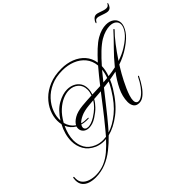

<svg xmlns="http://www.w3.org/2000/svg" viewBox="-435 -1327 1944 1944"><g transform="rotate(-45 536.5 -355.0)"><path d="M-48 228Q-92 228 -130 216Q-168 204 -191.5 176Q-215 148 -215 102Q-215 86 -212 70Q-212 64 -205 64Q-199 64 -199 69Q-199 75 -199.5 80Q-200 85 -200 90Q-200 133 -175.5 160Q-151 187 -112 199.5Q-73 212 -29 212Q3 212 35 205.5Q67 199 94 188Q153 163 204 119.5Q255 76 301 25Q294 26 286.5 26.5Q279 27 271 27Q245 27 220.5 22Q196 17 174 8Q101 -25 68.5 -82.5Q36 -140 36 -208Q36 -255 49.5 -304.5Q63 -354 88 -400Q82 -427 82 -456Q82 -515 108 -575.5Q134 -636 184.5 -686.5Q235 -737 310 -768Q385 -799 484 -799Q562 -799 627 -773.5Q692 -748 735 -699.5Q778 -651 789 -581Q841 -638 889 -683Q937 -728 980 -753Q1018 -775 1053 -785Q1088 -795 1119 -795Q1173 -795 1207.5 -767.5Q1242 -740 1242 -695Q1242 -654 1207 -601.5Q1172 -549 1090 -493Q1052 -467 1011.5 -447Q971 -427 929 -413L904 -372Q895 -358 879 -329.5Q863 -301 844.5 -265Q826 -229 809 -190.5Q792 -152 781 -117Q770 -82 770 -56Q770 -27 788 -16Q795 -12 806 -12Q830 -12 859.5 -34.5Q889 -57 919.5 -97.5Q950 -138 976 -192Q979 -197 983 -197Q990 -197 987 -189Q961 -135 930.5 -91Q900 -47 866.5 -20.5Q833 6 797 6Q757 6 738.5 -19.5Q720 -45 720 -86Q721 -163 758.5 -240Q796 -317 851 -390Q827 -385 803.5 -380.5Q780 -376 755 -372Q747 -351 736 -330Q725 -309 711 -286Q628 -150 531.5 -76.5Q435 -3 346 18Q293 73 231 122.5Q169 172 99 200Q67 213 28.5 220.5Q-10 228 -48 228ZM522 -391 638 -396Q672 -439 705 -480Q738 -521 770 -558Q763 -630 722.5 -679Q682 -728 618.5 -753.5Q555 -779 479 -779Q385 -779 314 -747Q243 -715 195.5 -663Q148 -611 125.5 -550.5Q103 -490 107 -433Q165 -526 238.5 -567.5Q312 -609 377 -609Q421 -609 457 -591.5Q493 -574 514 -542Q535 -510 535 -464Q535 -429 522 -391ZM769 -407Q825 -413 877 -425Q941 -504 1011.5 -574.5Q1082 -645 1134 -703Q1139 -708 1142 -708Q1147 -708 1147 -701Q1147 -697 1143 -694Q1102 -654 1050.5 -587Q999 -520 949 -444Q983 -455 1015.5 -469.5Q1048 -484 1078 -503Q1159 -554 1194.5 -602Q1230 -650 1230 -686Q1230 -720 1205 -739.5Q1180 -759 1137 -759Q1108 -759 1072 -748.5Q1036 -738 996 -715Q950 -687 898.5 -638Q847 -589 793 -527Q792 -472 769 -407ZM185 -288Q201 -320 246.5 -347Q292 -374 372 -382Q438 -388 509 -391Q522 -427 522 -461Q522 -521 482.5 -555.5Q443 -590 384 -590Q342 -590 294 -569.5Q246 -549 199 -506Q152 -463 113 -393Q121 -361 139 -334Q157 -307 185 -288ZM687 -399 746 -404Q756 -430 761.5 -454Q767 -478 769 -500Q749 -476 728.5 -450.5Q708 -425 687 -399ZM365 -3Q445 -27 530 -96Q615 -165 689 -288Q702 -309 712.5 -329Q723 -349 732 -368L655 -359Q594 -283 532.5 -204.5Q471 -126 411 -55Q400 -42 388.5 -29Q377 -16 365 -3ZM273 12Q294 12 316 9Q334 -12 351.5 -33Q369 -54 385 -74Q439 -139 494.5 -211Q550 -283 605 -354Q580 -352 554 -350Q528 -348 502 -346Q483 -311 449.5 -276.5Q416 -242 366 -210Q336 -191 310 -183Q284 -175 261 -175Q221 -175 198 -197Q175 -219 175 -250Q175 -264 179 -276Q151 -292 131 -315Q111 -338 99 -366Q80 -325 68.5 -282Q57 -239 57 -198Q57 -137 85.5 -85.5Q114 -34 180 -6Q222 12 273 12ZM261 -188Q279 -188 303.5 -196Q328 -204 358 -222Q405 -251 436.5 -282Q468 -313 487 -344L419 -338Q346 -331 301 -310Q256 -289 235 -265Q271 -255 317 -256Q328 -256 328 -251Q328 -246 318 -246Q293 -245 270.5 -247.5Q248 -250 228 -256Q216 -238 216 -223Q216 -208 227.5 -198Q239 -188 261 -188ZM1059 -874Q1057 -874 1058 -881Q1063 -901 1081 -919.5Q1099 -938 1121 -938Q1134 -938 1155.5 -930.5Q1177 -923 1199.5 -915.5Q1222 -908 1238 -908Q1257 -908 1265 -915.5Q1273 -923 1276.5 -930Q1280 -937 1285 -937Q1289 -937 1288 -933Q1283 -911 1268.5 -892.5Q1254 -874 1228 -874Q1213 -874 1189 -882Q1165 -890 1142 -898Q1119 -906 1106 -906Q1089 -906 1081.5 -898Q1074 -890 1070 -882Q1066 -874 1059 -874Z"/></g></svg>

Font: Mea Culpa
Style: Regular
Weight: 400
Designer: Robert E. Leuschke
Foundry: Robert E. Leuschke
Version: Version 1.010; ttfautohint (v1.8.3)